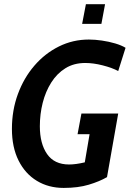

<svg xmlns="http://www.w3.org/2000/svg" viewBox="-20 -908 636 942"><path d="M292.5 14Q218 14 160.8 -20.8Q103.5 -55.5 71 -120.5Q38.5 -185.5 38.5 -275.5Q38.5 -367 67.8 -446.5Q97 -526 148.8 -586Q200.5 -646 269 -680Q337.5 -714 416 -714Q446 -714 480.2 -709Q514.5 -704 545.5 -694.8Q576.5 -685.5 596 -673.5L560 -559.5Q530 -575.5 484.2 -587.2Q438.5 -599 398 -599Q342.5 -599 301 -573.2Q259.5 -547.5 231.5 -503.2Q203.5 -459 189.5 -403.5Q175.5 -348 175.5 -288.5Q175.5 -203.5 211 -152.2Q246.5 -101 319 -101Q352 -101 396 -111.5L419.5 -249.5H360.5L379.5 -351H560L505 -39Q468 -17.5 415.5 -1.8Q363 14 292.5 14ZM383 -791 401.5 -887.5H495.5L477.5 -791Z"/></svg>

Font: Cabin Condensed
Style: Bold Italic
Weight: 700
Width: 3
Italic angle: -10°
Designer: Pablo Impallari
Foundry: Pablo Impallari. http://www.impallari.com Igino Marini. http://www.ikern.com
Version: Version 3.001; ttfautohint (v1.8.3)